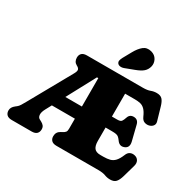

<svg xmlns="http://www.w3.org/2000/svg" viewBox="-204 -1195 1459 1437"><g transform="rotate(30 525.5 -476.5)"><path d="M464 -157V-245H265L237 -193Q220 -161.5 221.8 -139.2Q223.5 -117 240 -108.5L256 -100Q271 -92 280 -80.8Q289 -69.5 289 -51Q289 -27.5 275 -13.8Q261 0 231.5 0H60Q30.5 0 16.5 -13.8Q2.5 -27.5 2.5 -51Q2.5 -78.5 31.5 -101L42.5 -109.5Q54 -118 64 -134.2Q74 -150.5 85.5 -171L290 -537Q304 -562 300.2 -574.8Q296.5 -587.5 277.5 -597Q248 -612.5 248 -649Q248 -672.5 262 -686.2Q276 -700 305.5 -700H787.5Q827.5 -700 850.5 -709Q873.5 -718 899.5 -718Q932.5 -718 948.5 -700.5Q964.5 -683 975.5 -644L1007.5 -533.5Q1013.5 -512.5 1000.8 -497Q988 -481.5 965.5 -477.5Q947.5 -474.5 929.8 -481.2Q912 -488 900.5 -513.5Q884 -551 866.5 -568.2Q849 -585.5 828.2 -590.2Q807.5 -595 780.5 -595H696V-397.5H742Q769.5 -397.5 778 -409Q786.5 -420.5 794 -444Q804.5 -477.5 839 -477.5Q877 -477.5 886.5 -438L918.5 -309Q930.5 -258.5 888.5 -244.5Q853.5 -232.5 829.5 -267Q819 -281.5 810.2 -289.2Q801.5 -297 787.8 -299.8Q774 -302.5 748.5 -302.5H696V-186Q696 -145.5 711.5 -125.2Q727 -105 765 -105H790.5Q823.5 -105 847 -111.2Q870.5 -117.5 888.5 -137Q906.5 -156.5 922.5 -195.5Q931.5 -219 948.8 -227.5Q966 -236 987.5 -231.5Q1011.5 -226.5 1022.2 -207.5Q1033 -188.5 1025.5 -161.5L995.5 -56Q984.5 -18 968.5 0Q952.5 18 919.5 18Q893.5 18 870.5 9Q847.5 0 807.5 0H446.5Q417 0 403 -13.8Q389 -27.5 389 -51Q389 -88 422 -105.5L438 -114Q449.5 -120 456.8 -128.8Q464 -137.5 464 -157ZM452.5 -595.5 321 -350H464V-595.5ZM585 -889Q608.5 -931.5 637 -954.8Q665.5 -978 706.5 -967.5Q742 -958 757.5 -928.8Q773 -899.5 765 -869Q757 -839.5 735.8 -821Q714.5 -802.5 671.5 -786.5L592 -756.5Q578 -751 563 -752.8Q548 -754.5 539.5 -764.5Q531 -776 534 -789Q537 -802 544.5 -816Z"/></g></svg>

Font: Fraunces 9pt SuperSoft Black
Style: Regular
Weight: 900
Version: Version 1.000;[b76b70a41]